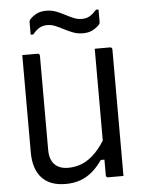

<svg xmlns="http://www.w3.org/2000/svg" viewBox="-62 -976 773 1040"><g transform="rotate(-5 325.0 -456.0)"><path d="M568 0Q554 0 540 0Q526 0 512 0Q498 0 484 0Q482 0 480 -0.5Q478 -1 477 -2Q476 -3 475 -4.5Q474 -6 473.5 -7.5Q473 -9 473 -11Q473 -97 473 -183Q473 -269 473 -355.5Q473 -442 473 -528Q473 -614 473 -700Q487 -700 501 -700Q515 -700 529 -700Q543 -700 557 -700Q560 -700 562.5 -698.5Q565 -697 566.5 -694.5Q568 -692 568 -689Q568 -616 568 -543Q568 -470 568 -396.5Q568 -323 568 -250Q568 -177 568 -104Q568 -77 568 -51Q568 -25 568 0ZM253 16Q209 16 176.5 3.5Q144 -9 122.5 -33Q101 -57 90 -91.5Q79 -126 79 -170Q79 -234 79 -304.5Q79 -375 79 -450Q79 -525 79 -601Q79 -626 79 -650.5Q79 -675 79 -700Q100 -700 121 -700Q142 -700 163 -700Q167 -700 169 -698.5Q171 -697 172.5 -694.5Q174 -692 174 -689Q174 -604 174 -516Q174 -428 174 -342Q174 -256 174 -175Q174 -124 200 -97Q226 -70 275 -70Q315 -70 352 -85.5Q389 -101 424.5 -137.5Q460 -174 494 -236V-97H453Q429 -62 400 -36.5Q371 -11 334.5 2.5Q298 16 253 16ZM418 -867Q443 -867 461 -877.5Q479 -888 498 -910H512Q512 -893 512 -876.5Q512 -860 512 -844Q512 -839 511 -835Q510 -831 505 -826Q489 -810 468.5 -799.5Q448 -789 416 -789Q388 -789 363.5 -798.5Q339 -808 317 -819.5Q295 -831 273 -840.5Q251 -850 228 -850Q203 -850 185 -839.5Q167 -829 148 -806H134Q134 -823 134 -840Q134 -857 134 -872Q134 -877 135 -881Q136 -885 141 -891Q157 -907 177.5 -917.5Q198 -928 230 -928Q258 -928 282.5 -918.5Q307 -909 329.5 -897Q352 -885 373.5 -876Q395 -867 418 -867Z"/></g></svg>

Font: Recursive
Style: Regular
Weight: 400
Version: Version 1.085